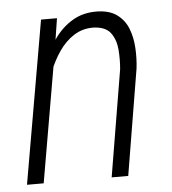

<svg xmlns="http://www.w3.org/2000/svg" viewBox="-44 -580 556 621"><g transform="rotate(-5 233.5 -269.5)"><path d="M145 -416 73.2 0H19L110.8 -528.3H162.6ZM112.8 -296.9 93.8 -309.1Q100.1 -347.7 115.2 -388.2Q130.4 -428.7 154.5 -463.4Q178.7 -498 213.6 -518.8Q248.5 -539.6 294.4 -538.6Q334.5 -537.6 358.6 -519.5Q382.8 -501.5 393.8 -472.9Q404.8 -444.3 406.7 -410.6Q408.7 -377 404.8 -344.2L347.7 0H293.9L351.6 -345.7Q354.5 -376 352.1 -408.7Q349.6 -441.4 333.3 -463.9Q316.9 -486.3 277.3 -487.8Q241.7 -488.3 213.6 -470.2Q185.5 -452.1 165.3 -422.6Q145 -393.1 132.1 -359.9Q119.1 -326.7 112.8 -296.9Z"/></g></svg>

Font: Roboto Condensed Light
Style: Italic
Weight: 300
Italic angle: -12°
Designer: Christian Robertson
Foundry: Google
Version: Version 3.0; 2020